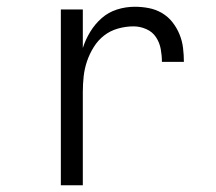

<svg xmlns="http://www.w3.org/2000/svg" viewBox="-20 -548 640 568"><path d="M160 0V-520H225V-406Q233 -431 247 -454Q261 -477 281 -494.5Q301 -512 326.5 -520Q352 -528 379 -528Q400 -528 420.5 -524Q441 -520 459 -509.5Q477 -499 490 -482.5Q503 -466 511 -446.5Q519 -427 521.5 -406Q524 -385 524 -365H459Q459 -384 455.5 -403Q452 -422 441.5 -438Q431 -454 412.5 -462Q394 -470 375 -470Q352 -470 329 -463.5Q306 -457 288 -443Q270 -429 257.5 -409Q245 -389 237.5 -367Q230 -345 227.5 -322Q225 -299 225 -276V0Z"/></svg>

Font: Iosevka Custom Light Extended
Style: Regular
Weight: 300
Width: 7
Monospace: yes
Designer: Belleve Invis
Foundry: Belleve Invis
Version: Version 11.2.4; ttfautohint (v1.8.4)